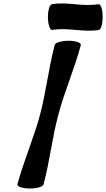

<svg xmlns="http://www.w3.org/2000/svg" viewBox="-20 -1058 609 1102"><path d="M280 -886C372 -902 454 -871 547 -886C560 -888 570 -923 569 -964C569 -1005 558 -1036 544 -1034C452 -1018 370 -1049 278 -1034C265 -1032 254 -997 255 -956C256 -915 267 -884 280 -886ZM294 -800C259 -666 245 -534 210 -400C174 -266 116 -134 80 0C78 13 110 24 151 24C193 24 228 13 230 0C266 -134 279 -266 315 -400C350 -534 409 -666 444 -800C446 -813 415 -824 373 -824C332 -824 296 -813 294 -800Z"/></svg>

Font: Nupuram Black Oblique
Style: Regular
Weight: 900
Designer: Santhosh Thottingal (santhosh.thottingal@gmail.com)
Foundry: SMC
Version: Version 1.000